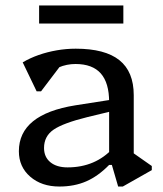

<svg xmlns="http://www.w3.org/2000/svg" viewBox="-20 -670 597 702"><path d="M412 12 389 -67H379V-297Q379 -367 348.5 -401.5Q318 -436 256 -436Q224 -436 194.5 -423.5Q165 -411 146 -389L152 -469H231L130 -336H114L63 -442Q90 -458 121.5 -469Q153 -480 187.5 -486Q222 -492 257 -492Q364 -492 416.5 -450Q469 -408 469 -322V-81L428 -138L535 -63V-48L429 12ZM197 12Q132 12 90.5 -24Q49 -60 49 -117Q49 -252 256 -285L416 -310V-270L300 -242Q211 -220 176 -196Q141 -172 141 -129Q141 -96 164 -77Q187 -58 227 -58Q329 -58 394 -129V-67H379Q339 -26 295.5 -7Q252 12 197 12ZM123 -584V-650H431V-584Z"/></svg>

Font: Platypi Light
Style: Regular
Weight: 300
Designer: David Sargent
Foundry: Bolt Cutter Type
Version: Version 1.200